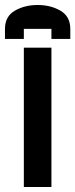

<svg xmlns="http://www.w3.org/2000/svg" viewBox="-55 -745 300 765"><path d="M149.9 -629.9H40V-589.8H-35.2V-629.9Q-35.2 -679.7 4.4 -702.6Q43.5 -725.1 95.2 -725.1Q146.5 -725.1 185.5 -702.6Q225.1 -679.7 225.1 -629.9V-589.8H149.9ZM40 0V-555.2H149.9V0Z"/></svg>

Font: Horta
Style: Regular
Weight: 600
Width: 3
Version: Version 0.11